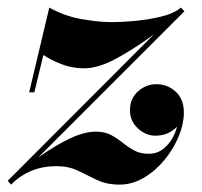

<svg xmlns="http://www.w3.org/2000/svg" viewBox="-60 -490 546 520"><path d="M19 -240 73.5 -469.5Q114 -446.5 161.2 -438.2Q208.5 -430 243 -430Q267 -430 304 -433.2Q341 -436.5 376.2 -445Q411.5 -453.5 430 -469.5L439.5 -459.5L43.5 -63.5Q91 -97 129.8 -115.2Q168.5 -133.5 200 -133.5Q223.5 -133.5 240.5 -124.5Q257.5 -115.5 272.2 -103.5Q287 -91.5 303.5 -82.5Q320 -73.5 343 -73.5Q371 -73.5 391.2 -94.8Q411.5 -116 419.5 -147Q395.5 -122.5 361 -122.5Q335 -122.5 313.5 -142.2Q292 -162 292 -191.5Q292 -223 313.8 -242.5Q335.5 -262 363.5 -262Q393.5 -262 415.8 -241.8Q438 -221.5 438 -185Q438 -155 424.2 -121.2Q410.5 -87.5 386 -57.5Q361.5 -27.5 330 -8.8Q298.5 10 263.5 10Q229 10 203 -2.5Q177 -15 151.5 -27.5Q126 -40 93 -40Q19.5 -40 -30 10L-39 0H-38.5H-39.5L357 -397Q306 -359.5 256.5 -332.2Q207 -305 167.5 -305Q134.5 -305 105.8 -316.5Q77 -328 57.5 -341L33 -240Z"/></svg>

Font: Bodoni* 16pt
Style: Bold Italic
Weight: 700
Italic angle: -13°
Version: Version 2.3